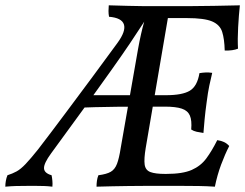

<svg xmlns="http://www.w3.org/2000/svg" viewBox="-47 -699 923 722"><path d="M267 -341H484L475 -298Q434 -298 392 -297.5Q350 -297 310.5 -296Q271 -295 236 -293ZM703 -424Q716 -426 727 -426.5Q738 -427 751 -425Q745 -400 740 -376.5Q735 -353 730 -314Q725 -278 722.5 -251Q720 -224 718 -199Q704 -201 692.5 -203.5Q681 -206 672 -212Q675 -246 667 -264.5Q659 -283 636.5 -290.5Q614 -298 573 -298H519L527 -341H577Q639 -341 667 -358Q695 -375 703 -424ZM855 -679Q851 -642 848.5 -596.5Q846 -551 848 -516Q829 -508 798 -509Q797 -552 788.5 -579Q780 -606 750.5 -618.5Q721 -631 656 -631H564L592 -676Q631 -676 672 -676Q713 -676 758.5 -677Q804 -678 855 -679ZM770 -172Q784 -170 795 -165Q806 -160 815 -150Q799 -119 784.5 -80Q770 -41 761 3Q732 1 701.5 0.5Q671 0 638 0Q605 0 568 0L574 -45H578Q640 -45 674 -60Q708 -75 729 -103.5Q750 -132 770 -172ZM515 -676H592L501 -143Q494 -101 497 -80Q500 -59 518.5 -52Q537 -45 574 -45L568 0Q532 0 499 0Q466 0 435.5 0.5Q405 1 375.5 1.5Q346 2 316 3Q316 -8 317.5 -19Q319 -30 323 -40Q354 -44 369.5 -53Q385 -62 393 -83Q401 -104 407 -143L472 -514Q483 -575 495 -616.5Q507 -658 515 -676ZM395 -538Q427 -582 419 -607Q411 -632 363 -636Q361 -647 361 -657.5Q361 -668 362 -679Q403 -678 434.5 -677Q466 -676 489.5 -676Q513 -676 530 -676Q513 -645 491.5 -611.5Q470 -578 441 -535Q412 -492 371.5 -435Q331 -378 275.5 -301Q220 -224 145 -122Q118 -85 118.5 -66.5Q119 -48 147 -40Q149 -30 150 -19Q151 -8 150 3Q134 1 119 0.5Q104 0 89 0Q74 0 58 0Q32 0 13.5 0.5Q-5 1 -27 3Q-27 -8 -25 -19Q-23 -30 -19 -40Q0 -46 15.5 -54.5Q31 -63 49.5 -82.5Q68 -102 96 -137Q149 -206 200 -274.5Q251 -343 300.5 -409.5Q350 -476 395 -538Z"/></svg>

Font: Vollkorn
Style: Italic
Weight: 400
Italic angle: -11°
Designer: Friedrich Althausen
Foundry: Friedrich Althausen
Version: Version 5.001